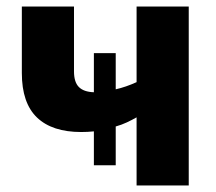

<svg xmlns="http://www.w3.org/2000/svg" viewBox="-20 -569 664 589"><path d="M559 -549V0H399V-209Q385 -201 369 -193.5Q353 -186 335 -181V-62H268V-166Q259 -165 249 -164.5Q239 -164 229 -164Q140 -164 93.5 -208.5Q47 -253 47 -345V-549H207V-350Q207 -317 222 -302Q237 -287 268 -286V-406H335V-295Q366 -302 399 -317V-549Z"/></svg>

Font: Noto Sans SemiCondensed ExtraBold
Style: Regular
Weight: 800
Width: 4
Designer: Monotype Design Team
Foundry: Monotype Imaging Inc.
Version: Version 2.013; ttfautohint (v1.8.4.7-5d5b)